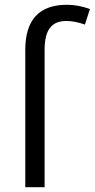

<svg xmlns="http://www.w3.org/2000/svg" viewBox="-20 -785 397 805"><path d="M258 -697Q294 -697 336 -682L357 -747Q308 -765 261 -765Q86 -765 86 -576V0H167V-577Q167 -638 189 -667.5Q211 -697 258 -697Z"/></svg>

Font: OpenSansMMV
Style: Regular
Weight: 400
Designer: Steve Matteson
Foundry: Ascender Corporation
Version: Version 4.000